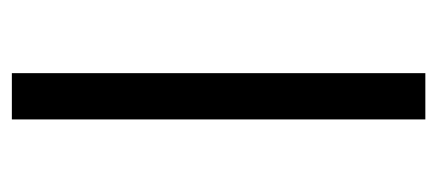

<svg xmlns="http://www.w3.org/2000/svg" viewBox="-232 -524 755 332"><g transform="rotate(90 146.0 -357.5)"><path d="M186 0H106V-715H186Z"/></g></svg>

Font: Wix Madefor Text
Style: Regular
Weight: 400
Designer: Dalton Maag Ltd
Foundry: Dalton Maag Ltd
Version: Version 3.100